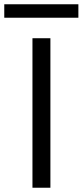

<svg xmlns="http://www.w3.org/2000/svg" viewBox="-76 -879 387 899"><path d="M76 0V-700H160V0ZM-56 -796V-859H291V-796Z"/></svg>

Font: DM Sans 12pt
Style: Regular
Weight: 400
Version: Version 4.004;gftools[0.9.30]